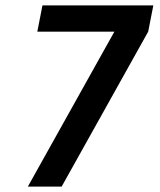

<svg xmlns="http://www.w3.org/2000/svg" viewBox="-20 -690 590 710"><path d="M208 0H83L403 -573H118L137 -670H547L528 -573Z"/></svg>

Font: Lode
Style: Bold Italic
Weight: 700
Italic angle: -11°
Monospace: yes
Designer: Belleve Invis
Foundry: Belleve Invis
Version: Version 29.2.0; ttfautohint (v1.8.3)